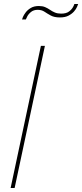

<svg xmlns="http://www.w3.org/2000/svg" viewBox="-20 -938 410 958"><path d="M184 -709H204L53 0H33ZM279 -851Q251 -851 233.5 -860.5Q216 -870 202 -879.5Q188 -889 168 -889Q148 -889 135 -878.5Q122 -868 116 -856Q110 -844 109 -841H90Q90 -843 94.5 -853.5Q99 -864 108.5 -876.5Q118 -889 134 -898.5Q150 -908 174 -908Q192 -908 205 -902.5Q218 -897 229.5 -889Q241 -881 254 -875.5Q267 -870 285 -870Q311 -870 325 -881Q339 -892 345 -904Q351 -916 351 -918H370Q369 -915 364.5 -904Q360 -893 349.5 -881Q339 -869 322 -860Q305 -851 279 -851Z"/></svg>

Font: Raleway Thin
Style: Italic
Weight: 100
Italic angle: -12°
Designer: Matt McInerney, Pablo Impallari, Rodrigo Fuenzalida
Foundry: Matt McInerney, Pablo Impallari, Rodrigo Fuenzalida
Version: Version 4.026